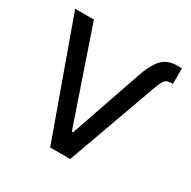

<svg xmlns="http://www.w3.org/2000/svg" viewBox="-163 -895 1048 1053"><g transform="rotate(30 360.5 -368.5)"><path d="M413.4 0H286.6L24.9 -727.3H143.5L345.9 -134.9H354L507.8 -582Q533 -658.4 568 -697.8Q603 -737.2 666.5 -737.2H695.3V-638.1H682.2Q654.1 -638.1 642.6 -620.7Q631 -603.3 618.6 -569.6Z"/></g></svg>

Font: Linik Sans Medium
Style: Regular
Weight: 500
Designer: Rasmus Andersson (font), Cristiano Sobral (main changes)
Foundry: rsms
Version: Version 3.018;June 1, 2022;FontCreator 14.0.0.2814 64-bit; t